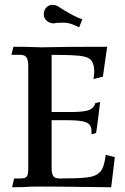

<svg xmlns="http://www.w3.org/2000/svg" viewBox="-20 -770 514 790"><path d="M437.5 0.5Q389.6 0.5 230.5 -2L143.6 -2.4Q113.3 -2.4 108.4 -2Q75.2 0.5 29.8 0.5L38.1 -35.6H63Q81.5 -35.6 88.9 -42Q96.2 -48.3 96.2 -76.2V-498.5Q96.2 -520.5 91.1 -530Q85.9 -539.6 78.4 -542Q70.8 -544.4 63 -544.4H26.9L35.2 -577.6Q91.3 -577.6 124.5 -576.2Q135.3 -575.2 152.8 -575.2L171.9 -575.7Q248 -577.6 420.9 -577.6L403.3 -454.6L364.7 -444.8Q367.7 -466.3 367.7 -478Q367.7 -504.4 356.4 -520.3Q345.2 -536.1 308.6 -540.3Q272 -544.4 192.4 -544.4V-309.1H277.8Q329.1 -309.6 348.4 -318.1Q367.7 -326.7 372.6 -346.2L392.1 -350.1Q377.4 -227.5 375 -222.7L356.4 -217.3V-230Q356.4 -257.3 335.2 -266.4Q314 -275.4 257.3 -275.4H192.4V-79.6Q192.4 -57.6 197.5 -48.8Q202.6 -40 210 -37.8Q217.3 -35.6 226.1 -35.6Q298.3 -35.6 336.7 -39.8Q375 -43.9 392.1 -62.7Q409.2 -81.5 415 -132.8L452.6 -123.5ZM305.7 -657.7 282.7 -668Q261.2 -676.8 239.7 -676.8Q213.9 -676.8 201.7 -673.8Q192.4 -673.8 182.6 -677.7Q160.2 -689 160.2 -711.9Q160.2 -718.8 162.6 -726.1Q172.9 -750 196.8 -750Q204.6 -750 211.9 -747.1L216.8 -745.1Q263.7 -714.4 293.5 -700.7Q298.8 -698.7 301.8 -696.8L318.8 -690.4Z"/></svg>

Font: Quaaykop
Style: Medium
Weight: 500
Designer: Tup Wanders
Foundry: Free font, DO NOT SELL
Version: Version 1.00;July 31, 2023;FontCreator 11.5.0.2430 64-bit